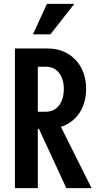

<svg xmlns="http://www.w3.org/2000/svg" viewBox="-20 -970 497 990"><path d="M57 0V-720H223Q284 -720 329 -693.5Q374 -667 399 -620Q424 -573 424 -512Q424 -451 399.5 -404.5Q375 -358 329.5 -331.5Q284 -305 223 -305H146V-394H217Q259 -394 284 -426Q309 -458 309 -511Q309 -563 284 -594.5Q259 -626 217 -626H175V0ZM322 0 149 -374H265L452 0ZM240 -793H150L222 -950H363Z"/></svg>

Font: Instrument Sans Condensed SemiBold
Style: Regular
Weight: 600
Width: 3
Designer: Rodrigo Fuenzalida
Foundry: fragTYPE
Version: Version 1.000;gftools[0.9.28]